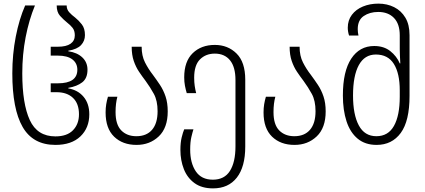

<svg xmlns="http://www.w3.org/2000/svg" viewBox="-20 -790 2349 1060"><path d="M286 10Q162 10 105 -89Q48 -188 48 -385Q48 -490 67 -587.5Q86 -685 119 -760H173Q140 -680 121.5 -584.5Q103 -489 103 -385Q103 -217 144.5 -127Q186 -37 286 -37Q350 -37 383 -71Q416 -105 416 -159Q416 -218 383 -249.5Q350 -281 292 -281H260V-330H299Q407 -330 407 -405Q407 -441 379.5 -462Q352 -483 299 -483H260V-532H299Q346 -532 369.5 -548.5Q393 -565 393 -595Q393 -621 380.5 -636.5Q368 -652 351 -665Q330 -682 311.5 -702.5Q293 -723 293 -760H348Q348 -738 362 -722.5Q376 -707 395 -693Q415 -677 432 -655Q449 -633 449 -596Q449 -564 427.5 -541Q406 -518 357 -510V-507Q406 -500 434.5 -473Q463 -446 463 -405Q463 -358 434 -335.5Q405 -313 357 -305V-302Q410 -293 441.5 -255.5Q473 -218 473 -159Q473 -84 424 -37Q375 10 286 10Z M734 10Q657 10 610 -35.5Q563 -81 563 -169Q563 -194 566.5 -215Q570 -236 576 -256H628Q623 -237 620.5 -216.5Q618 -196 618 -171Q618 -102 649.5 -70Q681 -38 733 -38Q789 -38 819.5 -73.5Q850 -109 850 -176Q850 -234 829.5 -271.5Q809 -309 784 -343Q765 -368 747.5 -394Q730 -420 718.5 -453.5Q707 -487 707 -532H762Q762 -482 780.5 -445.5Q799 -409 824 -377Q844 -350 863 -321.5Q882 -293 894 -257.5Q906 -222 906 -175Q906 -84 856.5 -37Q807 10 734 10Z M1156 250Q1094 250 1054 221Q1014 192 995 143.5Q976 95 976 38Q976 -3 983 -31.5Q990 -60 997 -76H1048Q1043 -61 1036.5 -33.5Q1030 -6 1030 36Q1030 110 1061 156Q1092 202 1155 202Q1219 202 1249.5 153.5Q1280 105 1280 18V-348Q1280 -420 1250 -457Q1220 -494 1166 -494Q1116 -494 1084 -462Q1052 -430 1052 -361Q1052 -336 1055 -315.5Q1058 -295 1063 -276H1011Q1005 -296 1001 -317Q997 -338 997 -363Q997 -451 1044 -496.5Q1091 -542 1166 -542Q1238 -542 1286 -494.5Q1334 -447 1334 -350V19Q1334 131 1287.5 190.5Q1241 250 1156 250Z M1606 10Q1529 10 1482 -35.5Q1435 -81 1435 -169Q1435 -194 1438.5 -215Q1442 -236 1448 -256H1500Q1495 -237 1492.5 -216.5Q1490 -196 1490 -171Q1490 -102 1521.5 -70Q1553 -38 1605 -38Q1661 -38 1691.5 -73.5Q1722 -109 1722 -176Q1722 -234 1701.5 -271.5Q1681 -309 1656 -343Q1637 -368 1619.5 -394Q1602 -420 1590.5 -453.5Q1579 -487 1579 -532H1634Q1634 -482 1652.5 -445.5Q1671 -409 1696 -377Q1716 -350 1735 -321.5Q1754 -293 1766 -257.5Q1778 -222 1778 -175Q1778 -84 1728.5 -37Q1679 10 1606 10Z M2059 10Q1996 10 1954.5 -24.5Q1913 -59 1893 -120.5Q1873 -182 1873 -263Q1873 -396 1919 -466Q1965 -536 2046 -536Q2099 -536 2134.5 -508Q2170 -480 2187 -440H2190Q2189 -460 2188 -480.5Q2187 -501 2187 -518V-595Q2187 -658 2155 -691Q2123 -724 2068 -724Q2021 -724 1988 -701.5Q1955 -679 1955 -629Q1955 -612 1959 -594H1907Q1900 -616 1900 -637Q1900 -678 1922.5 -708Q1945 -738 1983.5 -754Q2022 -770 2069 -770Q2117 -770 2156 -750.5Q2195 -731 2218 -692.5Q2241 -654 2241 -596V-261Q2241 -122 2192.5 -56Q2144 10 2059 10ZM2058 -38Q2123 -38 2155 -95Q2187 -152 2187 -256V-291Q2187 -385 2154.5 -437Q2122 -489 2055 -489Q1993 -489 1961 -430.5Q1929 -372 1929 -263Q1929 -157 1961 -97.5Q1993 -38 2058 -38Z"/></svg>

Font: Noto Sans Georgian Condensed Light
Style: Regular
Weight: 300
Width: 3
Designer: Monotype Design Team, Akaki Razmadze
Foundry: Google LLC
Version: Version 2.005; ttfautohint (v1.8.4.7-5d5b)